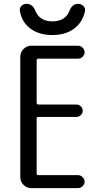

<svg xmlns="http://www.w3.org/2000/svg" viewBox="-20 -965 540 985"><path d="M82 -908.2Q79.1 -922.9 89.4 -934.1Q99.6 -945.3 117.2 -945.3Q147.5 -945.3 162.1 -908.2Q183.6 -855.5 249 -855.5Q314.5 -855.5 335.9 -908.2Q349.6 -945.3 380.9 -945.3Q396.5 -945.3 407.7 -934.1Q418.9 -922.9 416 -908.2Q404.3 -850.6 359.9 -817.9Q315.4 -785.2 248.5 -785.2Q181.6 -785.2 137.2 -817.4Q92.8 -849.6 82 -908.2ZM176.8 -664.1Q168 -664.1 168 -656.2V-438.5Q168 -429.7 176.8 -428.7H372.1Q384.8 -428.7 394.5 -419.4Q404.3 -410.2 404.3 -397Q404.3 -383.8 394.5 -374.5Q384.8 -365.2 372.1 -365.2H176.8Q168 -365.2 168 -356.4V-75.2Q168 -66.4 176.8 -66.4H380.9Q393.6 -66.4 403.8 -56.2Q414.1 -45.9 414.1 -32.7Q414.1 -19.5 403.8 -9.8Q393.6 0 380.9 0H140.6Q116.2 0 100.1 -17.1Q84 -34.2 84 -56.6V-672.9Q84 -696.3 100.6 -713.4Q117.2 -730.5 140.6 -730.5H380.9Q393.6 -730.5 403.8 -720.2Q414.1 -710 414.1 -696.8Q414.1 -683.6 403.8 -673.8Q393.6 -664.1 380.9 -664.1Z"/></svg>

Font: Rounded Mgen+ 1mn regular
Style: Regular
Weight: 400
Designer: [Source Han Sans]
Ryoko NISHIZUKA  (kana & ideographs); Paul D. Hunt (Latin, Greek & Cyrillic); Wenlong ZHANG  (bopomofo
Version: Version 1.059.20150602